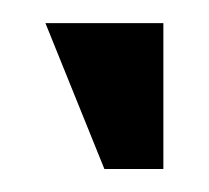

<svg xmlns="http://www.w3.org/2000/svg" viewBox="-20 -606 182 167"><path d="M19.5 -585.9H122.1V-459H70.8Z"/></svg>

Font: NAYAKA
Style: Regular
Weight: 400
Designer: R.S. Wihananto
Foundry: R.S. Wihananto
Version: Version 1.92